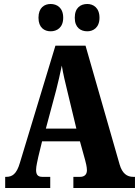

<svg xmlns="http://www.w3.org/2000/svg" viewBox="-20 -943 697 963"><path d="M418 -786C447 -786 479 -804 479 -854C479 -905 447 -923 418 -923C385 -923 355 -905 355 -854C355 -804 385 -786 418 -786ZM234 -786C265 -786 297 -804 297 -854C297 -905 265 -923 234 -923C203 -923 173 -905 173 -854C173 -804 203 -786 234 -786ZM6 0H232V-56H192C168 -56 161 -69 161 -91C161 -110 169 -140 172 -156L191 -234H381L407 -140C410 -129 416 -106 416 -89C416 -64 399 -56 382 -56H348V0H657V-56H648C617 -56 593 -73 580 -118L409 -714H258L80 -127C63 -68 40 -56 11 -56H6ZM210 -298 262 -492C272 -530 281 -572 290 -614C297 -571 307 -530 317 -489L363 -298Z"/></svg>

Font: Noto Serif Myanmar ExtraCondensed Black
Style: Regular
Weight: 900
Width: 2
Designer: Ben Mitchell and the Monotype Design Team
Foundry: Monotype Imaging Inc.
Version: Version 2.106